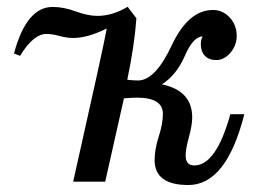

<svg xmlns="http://www.w3.org/2000/svg" viewBox="-20 -526 754 556"><path d="M348.6 -294.9Q366.2 -293 379.9 -293Q429.7 -293 477.5 -395Q525.4 -497.1 596.7 -497.1Q625.5 -497.1 645.5 -475.1Q665.5 -453.1 665.5 -421.9Q665.5 -395 647.5 -373.5Q629.4 -352.1 606 -352.1Q585 -352.1 573.2 -364.5Q561.5 -377 561.5 -397.9Q561.5 -411.6 566.9 -420.4Q539.6 -420.4 515.4 -364.5Q491.2 -308.6 448.7 -281.7Q536.6 -263.7 536.6 -186Q536.6 -163.6 527.1 -129.2Q517.6 -94.7 517.6 -76.2Q517.6 -46.9 542.5 -46.9Q606 -46.9 647 -195.3H687.5Q635.7 9.8 525.4 9.8Q428.7 9.8 427.7 -61Q427.7 -93.8 439.7 -130.6Q451.7 -167.5 451.7 -196.3Q451.7 -243.2 376.5 -243.2Q362.8 -243.2 338.9 -241.2L284.7 0H191.9Q280.3 -392.6 289.1 -443.4Q233.4 -416 191.9 -416Q173.3 -416 152.1 -421.9Q130.9 -427.7 114.3 -427.7Q76.7 -427.7 38.1 -364.3L20.5 -371.1Q56.6 -505.9 132.3 -505.9Q164.6 -505.9 199.5 -492.9Q234.4 -480 262.2 -480Q305.7 -480 349.6 -506.3L375 -473.1Q369.6 -396 348.6 -294.9Z"/></svg>

Font: Munson
Style: Italic
Weight: 400
Italic angle: -12°
Designer: Paul James MIller
Foundry: High-Logic / Made with FontCreator
Version: Version 2.10;May 5, 2019;FontCreator 11.5.0.2430 64-bit